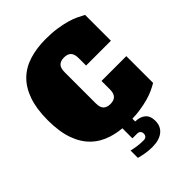

<svg xmlns="http://www.w3.org/2000/svg" viewBox="-288 -929 1313 1313"><g transform="rotate(-45 369.0 -272.5)"><path d="M468 -319H708V-60Q688 -48 659.5 -34.5Q631 -21 593.5 -10.5Q556 0 508 7Q475 12 435 13V40Q480 40 508 63Q536 86 536 134Q536 188 498.5 217.5Q461 247 395 247Q360 247 328.5 241.5Q297 236 272 229V158Q292 163 321 167.5Q350 172 384 172Q402 172 410 163Q418 154 418 140Q418 126 410 117Q402 108 384 108H340V11Q288 6 243 -8Q172 -30 122 -78Q72 -126 45 -202.5Q18 -279 18 -389Q18 -498 45 -575Q72 -652 121.5 -700Q171 -748 242 -770Q313 -792 400 -792Q460 -792 507 -785Q554 -778 591.5 -767.5Q629 -757 657.5 -743.5Q686 -730 708 -718V-468H468V-540Q468 -579 451 -596.5Q434 -614 400 -614Q366 -614 349 -596.5Q332 -579 332 -540V-238Q332 -199 349 -181.5Q366 -164 400 -164Q434 -164 451 -181.5Q468 -199 468 -238Z"/></g></svg>

Font: Alfa Slab One
Style: Regular
Weight: 400
Designer: JM Sole
Foundry: JM Sole
Version: Version 1.001